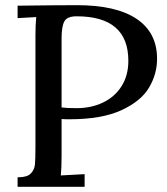

<svg xmlns="http://www.w3.org/2000/svg" viewBox="-20 -722 646 742"><path d="M215 -44 307 -49V0H48V-37H51Q85 -37 99 -51.5Q113 -66 115 -86Q117 -106 117 -158V-586Q117 -626 120 -656L48 -652V-700Q196 -702 278 -702Q429 -702 508 -649Q587 -596 587 -495Q587 -436 556 -383.5Q525 -331 449 -296Q373 -261 247 -261Q229 -261 218 -262V-121Q218 -71 215 -44ZM218 -574V-542V-307H215Q238 -304 276 -304Q332 -304 377.5 -325.5Q423 -347 449.5 -388.5Q476 -430 476 -487Q476 -659 276 -659Q239 -659 228.5 -639Q218 -619 218 -574Z"/></svg>

Font: Sumana
Style: Regular
Weight: 400
Designer: Cyreal, Alexei Vanyashin (Devanagari), Olga Karpushina (Latin)
Foundry: Cyreal
Version: Version 1.015;PS 001.015;hotconv 1.0.70;makeotf.lib2.5.58329